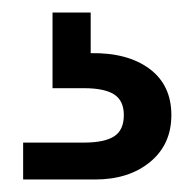

<svg xmlns="http://www.w3.org/2000/svg" viewBox="-20 -27 312 307"><path d="M125 58Q184 57 219 83Q254 109 254 157Q254 204 220 232Q186 260 132 260H17V201H114Q147 201 162.5 191Q178 181 178 157Q178 134 162.5 124Q147 114 114 114H64V-7H125Z"/></svg>

Font: A Bank Premium Regular
Style: Regular
Weight: 400
Designer: Ninad Kale (Devanagari), Jonny Pinhorn (Latin), Htun Naung (Myanmar)
Foundry: Indian Type Foundry
Version: 4.004